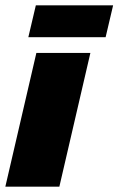

<svg xmlns="http://www.w3.org/2000/svg" viewBox="-30 -698 443 718"><path d="M393 -678 365 -559H76L104 -678ZM308 -500 192 0H-10L106 -500Z"/></svg>

Font: Elaine Sans ExtraBold
Style: Italic
Weight: 800
Italic angle: -13°
Designer: Wei Huang
Foundry: Wei Huang
Version: Version 2.001;December 24, 2019;FontCreator 12.0.0.2547 64-b